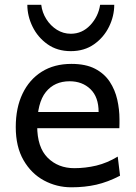

<svg xmlns="http://www.w3.org/2000/svg" viewBox="-20 -777 575 809"><path d="M482.9 -236.8H119.6V-305.2H395.5Q395.5 -368.2 361.1 -401.4Q326.7 -434.6 273.4 -434.6Q209.5 -434.6 173.1 -389.2Q136.7 -343.8 136.7 -246.6Q136.7 -156.2 180.9 -112.3Q225.1 -68.4 293 -68.4Q340.3 -68.4 386 -79.3Q431.6 -90.3 476.1 -117.2L485.8 -36.6Q434.1 -9.8 385.7 1.2Q337.4 12.2 280.8 12.2Q218.8 12.2 165.3 -16.6Q111.8 -45.4 79.1 -102.1Q46.4 -158.7 46.4 -241.7Q46.4 -322.8 75 -382.3Q103.5 -441.9 156 -474.9Q208.5 -507.8 280.8 -507.8Q341.3 -507.8 380.6 -487.3Q419.9 -466.8 442.4 -432.6Q464.8 -398.4 474.1 -357.2Q483.4 -315.9 483.4 -274.9Q483.4 -268.6 483.4 -256.1Q483.4 -243.7 482.9 -236.8ZM461.4 -756.8Q461.4 -709.5 439.5 -664.6Q417.5 -619.6 376.5 -590.6Q335.4 -561.5 278.3 -561.5Q221.2 -561.5 180.2 -590.6Q139.2 -619.6 117.2 -664.6Q95.2 -709.5 95.2 -756.8H153.8Q157.7 -724.1 175.3 -696.3Q192.9 -668.5 219.7 -651.6Q246.6 -634.8 278.3 -634.8Q326.2 -634.8 360.4 -671.1Q394.5 -707.5 401.9 -756.8Z"/></svg>

Font: Andika LitF DSA DSG
Style: Regular
Weight: 400
Designer: Victor Gaultney, Annie Olsen, Julie Remington, Don Collingsworth, Eric Hays, Becca Hirsbrunner
Foundry: SIL International
Version: Version 6.200 ; LitF DSA DSG; ttfautohint (v1.8.3.10-c5d8)